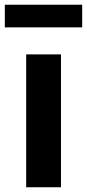

<svg xmlns="http://www.w3.org/2000/svg" viewBox="-31 -789 366 809"><path d="M79.3 0V-559.8H226V0ZM-10.6 -673.7V-769.1H315.3V-673.7Z"/></svg>

Font: Noto Sans JP
Style: Regular
Weight: 100
Designer: Ryoko NISHIZUKA 西塚涼子 (kana, bopomofo & ideographs); Paul D. Hunt (Latin, Greek & Cyrillic); Sandoll Communications 산돌커뮤니
Foundry: Adobe
Version: Version 2.004;hotconv 1.0.118;makeotfexe 2.5.65603